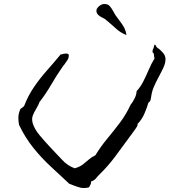

<svg xmlns="http://www.w3.org/2000/svg" viewBox="-20 -918 890 956"><path d="M803 -610Q800 -592 786 -565.5Q772 -539 757.5 -510.5Q743 -482 737 -459Q734 -447 731.5 -429Q729 -411 719 -407Q712 -382 699 -352Q686 -322 664 -300Q669 -297 656 -278.5Q643 -260 632 -245Q628 -240 625 -236Q622 -232 620 -229Q586 -182 551.5 -136Q517 -90 475 -49Q465 -39 457.5 -29.5Q450 -20 433 -14Q434 -7 432 -2Q430 3 427 8Q424 13 423 15Q397 21 379 16Q361 11 343 4Q339 2 334.5 0.5Q330 -1 325 -3Q279 -46 232.5 -89Q186 -132 145.5 -182.5Q105 -233 75 -296Q71 -314 71.5 -334Q72 -354 82 -376Q87 -379 91.5 -382.5Q96 -386 100 -390Q120 -442 149.5 -485Q179 -528 214 -567.5Q249 -607 282 -647Q286 -647 289.5 -648Q293 -649 296 -650Q303 -651 309.5 -651.5Q316 -652 322 -647Q324 -632 316.5 -620Q309 -608 300 -596Q298 -594 296 -591.5Q294 -589 292 -586Q263 -545 235.5 -497.5Q208 -450 176 -409Q173 -399 168 -390.5Q163 -382 159 -374Q149 -358 143 -342Q137 -326 143 -304Q152 -275 176.5 -245.5Q201 -216 229 -186Q263 -151 289.5 -122Q316 -93 352 -80Q377 -87 392.5 -99Q408 -111 422 -123.5Q436 -136 455 -145Q482 -189 514 -227.5Q546 -266 577 -307Q608 -348 630 -396Q641 -409 650.5 -428.5Q660 -448 660 -464Q679 -484 693.5 -512.5Q708 -541 721 -571.5Q734 -602 750 -628Q748 -631 747.5 -634Q747 -637 747 -641Q747 -645 746 -649.5Q745 -654 740 -657Q739 -663 740 -667.5Q741 -672 744 -677Q745 -681 746.5 -685.5Q748 -690 749 -696Q756 -694 757 -689Q758 -684 765 -679Q777 -672 792.5 -654Q808 -636 803 -610ZM610 -743Q579 -756 559 -774.5Q539 -793 509 -818Q503 -824 491 -829.5Q479 -835 469.5 -843.5Q460 -852 460 -865Q460 -875 472 -886Q484 -897 497 -898Q517 -899 527 -887Q537 -875 545 -860Q548 -855 550.5 -850Q553 -845 556 -841Q573 -818 583 -804.5Q593 -791 599.5 -778Q606 -765 610 -743Z"/></svg>

Font: Yuji Boku
Style: Regular
Weight: 400
Designer: Kataoka Yuji
Foundry: Kinuta Font Factory
Version: Version 3.002